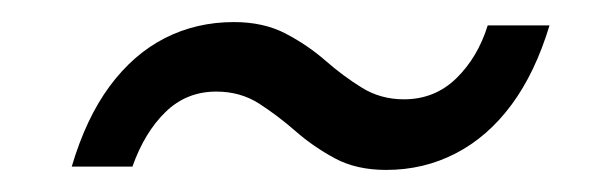

<svg xmlns="http://www.w3.org/2000/svg" viewBox="-20 -408 540 174"><path d="M330 -254Q303 -254 283.5 -264.5Q264 -275 248 -289Q232 -303 215 -314Q198 -325 176 -325Q149 -325 130 -306.5Q111 -288 100 -257H45Q58 -301 79.5 -330Q101 -359 129.5 -373.5Q158 -388 192 -388Q219 -388 239 -377.5Q259 -367 275 -353Q291 -339 308 -328.5Q325 -318 346 -318Q374 -318 393.5 -337Q413 -356 422 -385H478Q465 -342 443.5 -313Q422 -284 393 -269Q364 -254 330 -254Z"/></svg>

Font: DM Sans 11pt Light
Style: Italic
Weight: 300
Italic angle: -10°
Version: Version 4.004;gftools[0.9.30]